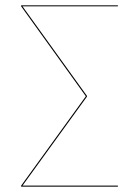

<svg xmlns="http://www.w3.org/2000/svg" viewBox="-20 -700 521 720"><path d="M422.1 -680.1H59.3V-676.2L301.9 -339L59.3 -3.9V0H422.1V-3.9H64.4L306.1 -337.6V-340.4L64.4 -676.2H422.1Z"/></svg>

Font: Fira Sans Four
Style: Regular
Weight: 100
Designer: Carrois Corporate & Edenspiekermann AG
Foundry: Carrois Corporate GbR & Edenspiekermann AG
Version: Version 4.203;PS 004.203;hotconv 1.0.88;makeotf.lib2.5.64775